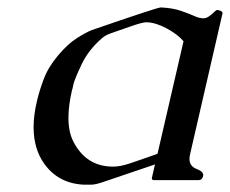

<svg xmlns="http://www.w3.org/2000/svg" viewBox="-20 -487 622 519"><path d="M226.1 12.2H206.1Q137.7 8.8 99.6 -44.4Q70.8 -84.5 70.8 -143.6Q70.8 -176.3 80.1 -214.8Q85.9 -240.2 98.1 -272.9Q110.4 -305.7 137 -337.2Q163.6 -368.7 188 -384Q212.4 -399.4 227.1 -405.3Q405.3 -466.8 414.1 -466.8H416.5Q447.3 -465.3 469.7 -457.5Q492.2 -449.7 505.4 -443.6Q518.6 -437.5 530.5 -437.5Q542.5 -437.5 561 -456.5Q564.5 -460 567.4 -460Q570.3 -460 575.9 -457.8Q581.5 -455.6 581.5 -451.2Q581.5 -450.2 581.1 -449.2L494.1 -71.3Q492.2 -63.5 492.2 -57.1Q492.2 -37.6 512 -30Q531.7 -22.5 529.1 -11.2Q526.4 0 516.1 0H397.5Q389.2 0 390.6 -6.3L398.9 -42.5L253.4 6.8Q236.3 12.2 226.1 12.2ZM375 -426.8Q364.7 -426.8 331.3 -415Q297.9 -403.3 281.5 -397.7Q265.1 -392.1 256.3 -384.3Q218.8 -352.1 200 -311.8Q181.2 -271.5 178.7 -259.8L175.8 -246.6Q175.3 -245.1 174.8 -244.1Q165 -201.7 165 -168.9Q165 -130.4 178.2 -104.5Q212.9 -36.6 285.6 -36.6Q304.7 -36.6 329.8 -44.9Q355 -53.2 405.8 -71.3L476.1 -375.5Q460.4 -394 431.2 -409.9Q401.9 -425.8 377 -426.8Z"/></svg>

Font: Caudex
Style: Italic
Weight: 400
Italic angle: -13°
Version: Version 1.04